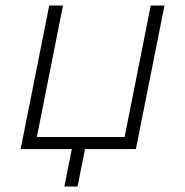

<svg xmlns="http://www.w3.org/2000/svg" viewBox="-20 -542 673 698"><path d="M474 0H289L262 136H214L241 0H55L159 -522H209L114 -44H433L528 -522H578Z"/></svg>

Font: Montserrat Alternates Light
Style: Italic
Weight: 300
Italic angle: -11.3°
Designer: Julieta Ulanovsky
Foundry: Julieta Ulanovsky
Version: Version 7.200